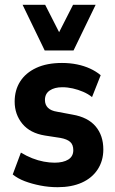

<svg xmlns="http://www.w3.org/2000/svg" viewBox="-20 -768 477 799"><path d="M220 11Q183 11 147.5 4Q112 -3 83 -14Q54 -25 33 -42L67 -133Q90 -119 114 -109.5Q138 -100 162 -95.5Q186 -91 207 -91Q243 -91 264 -104Q285 -117 285 -143Q285 -166 272 -177.5Q259 -189 232 -194L167 -204Q105 -214 73 -253Q41 -292 41 -345Q41 -393 64 -429Q87 -465 131 -485.5Q175 -506 238 -506Q271 -506 300.5 -500Q330 -494 355 -482.5Q380 -471 399 -455L363 -364Q347 -377 326 -386Q305 -395 283 -400Q261 -405 239 -405Q207 -405 187 -391.5Q167 -378 167 -352Q167 -332 179.5 -319.5Q192 -307 218 -303L282 -291Q346 -280 378 -242Q410 -204 410 -146Q410 -99 386.5 -63Q363 -27 320.5 -8Q278 11 220 11ZM166 -558 74 -748H168L226 -634L284 -748H378L286 -558Z"/></svg>

Font: Nunito Sans 10pt Condensed ExtraBold
Style: Regular
Weight: 800
Width: 3
Designer: Vernon Adams
Foundry: Vernon Adams
Version: Version 3.101;gftools[0.9.27]